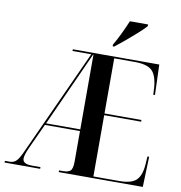

<svg xmlns="http://www.w3.org/2000/svg" viewBox="-98 -1021 1046 1111"><g transform="rotate(10 425.5 -465.5)"><path d="M3 0V-10H31Q56 -10 71.5 -26.5Q87 -43 108 -91L388 -704H278V-714H786L792 -536H782L780 -578Q774 -650 744.5 -677Q715 -704 644 -704H523V-380H740V-370H523V-10H675Q745 -10 774 -37Q803 -64 808 -131L811 -178H821L815 0H321V-10H345Q374 -10 387.5 -21.5Q401 -33 401 -76V-255H195L126 -105Q107 -62 107 -42Q107 -10 162 -10H212V0ZM200 -265H401V-704H399ZM502 -781Q522 -815 541.5 -856Q561 -897 575 -931H682V-921Q667 -904 636 -876Q605 -848 571 -819.5Q537 -791 511 -771H502Z"/></g></svg>

Font: Noto Serif Display Condensed SemiBold
Style: Regular
Weight: 600
Width: 3
Designer: Monotype Design Team
Foundry: Monotype Imaging Inc.
Version: Version 2.009